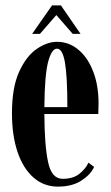

<svg xmlns="http://www.w3.org/2000/svg" viewBox="-20 -684 412 714"><path d="M195.5 10Q143 10 104.5 -23.8Q66 -57.5 45.2 -119Q24.5 -180.5 24.5 -263.5Q24.5 -358.5 51 -416.8Q77.5 -475 116.2 -501.8Q155 -528.5 192 -528.5Q236.5 -528.5 271.5 -499.2Q306.5 -470 326.5 -418.2Q346.5 -366.5 346.5 -299.5Q346.5 -279.5 345.5 -260H145Q145.5 -143.5 158.8 -81.2Q172 -19 213 -19Q252.5 -19 276 -38.2Q299.5 -57.5 309 -79L330 -63.5Q318 -35.5 283.2 -12.8Q248.5 10 195.5 10ZM192 -503Q172 -503 159 -454Q146 -405 145 -285.5H230.5Q230.5 -400.5 221.5 -451.8Q212.5 -503 192 -503ZM99.5 -558 173.5 -664H206.5L279.5 -558H250.5L189.5 -628L128.5 -558Z"/></svg>

Font: Imbue 50pt
Style: Bold
Weight: 700
Designer: Tyler Finck
Foundry: Etcetera Type Company
Version: Version 1.102; ttfautohint (v1.8.3)